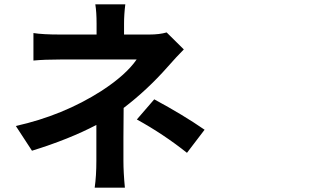

<svg xmlns="http://www.w3.org/2000/svg" viewBox="-20 -818 1540 894"><path d="M420.9 55.7Q428.7 1 428.7 -69.3V-236.3Q302.7 -169.9 128.9 -116.2L53.7 -231.4Q273.4 -280.3 452.1 -394.5Q566.4 -468.8 616.2 -541H262.7Q186.5 -541 135.7 -536.1V-664.1Q178.7 -657.2 260.7 -657.2H429.7V-708Q429.7 -761.7 423.8 -797.9H563.5Q557.6 -751 557.6 -708V-657.2H674.8Q722.7 -657.2 755.9 -667L835.9 -587.9Q801.8 -553.7 760.7 -506.8Q666 -399.4 555.7 -315.4Q555.7 -274.4 554.7 -178.7Q554.7 -98.6 554.7 -69.3Q554.7 -14.6 561.5 55.7ZM850.6 -106.4Q741.2 -193.4 617.2 -261.7L698.2 -355.5Q834 -282.2 932.6 -213.9Z"/></svg>

Font: Bpmf GenYo Gothic B
Style: B
Weight: 700
Foundry: But Ko
Version: Version 1.320